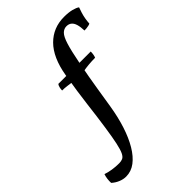

<svg xmlns="http://www.w3.org/2000/svg" viewBox="-422 -821 1177 1177"><g transform="rotate(-45 166.0 -233.0)"><path d="M370 -714Q409 -714 436.5 -707Q464 -700 477 -690Q471 -674 465 -654.5Q459 -635 455.5 -614.5Q452 -594 451 -575Q446 -572 437 -570Q428 -568 418.5 -567Q409 -566 400 -566Q399 -599 392.5 -620.5Q386 -642 373 -652.5Q360 -663 340 -663Q318 -663 301 -646Q284 -629 269.5 -582.5Q255 -536 238 -448Q217 -340 204 -257Q191 -174 183 -126Q170 -45 148 23Q126 91 96 141.5Q66 192 29 220Q-8 248 -53 248Q-76 248 -100.5 238Q-125 228 -145 210Q-146 193 -143.5 175Q-141 157 -136 143Q-113 151 -84.5 155.5Q-56 160 -25 160Q-7 160 6 154Q19 148 29 127.5Q39 107 48.5 63.5Q58 20 69 -55Q81 -136 92.5 -232.5Q104 -329 125 -454Q136 -520 158 -569Q180 -618 212 -650Q244 -682 283.5 -698Q323 -714 370 -714ZM55 -448H136L129 -394Q108 -397 85.5 -400Q63 -403 43 -403Q43 -415 46 -427.5Q49 -440 55 -448ZM230 -448H336Q336 -436 334 -423.5Q332 -411 328 -402Q299 -402 272 -399.5Q245 -397 223 -393Z"/></g></svg>

Font: Vollkorn Medium
Style: Italic
Weight: 500
Italic angle: -11°
Designer: Friedrich Althausen
Foundry: Friedrich Althausen
Version: Version 5.000